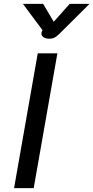

<svg xmlns="http://www.w3.org/2000/svg" viewBox="-20 -977 485 997"><path d="M176 -700H278L155 0H53ZM195 -803Q195 -809 198 -815L201 -820L99 -957H204L259 -864L342 -957H445L289 -802Q275 -788 263.5 -782Q252 -776 236 -776Q216 -776 205.5 -784Q195 -792 195 -803Z"/></svg>

Font: Niramit Medium
Style: Italic
Weight: 500
Italic angle: -10°
Designer: Katatrad Aksorn Co.,Ltd.
Foundry: Cadson Demak Co.,Ltd.
Version: Version 1.000; ttfautohint (v1.6)